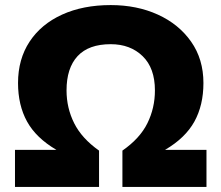

<svg xmlns="http://www.w3.org/2000/svg" viewBox="-20 -736 872 756"><path d="M39 0V-146H202Q122 -193 86.5 -257.5Q51 -322 51 -409Q51 -503 96.5 -572Q142 -641 224.5 -678.5Q307 -716 416 -716Q519 -716 601.5 -678.5Q684 -641 732.5 -572Q781 -503 781 -409Q781 -322 745.5 -257.5Q710 -193 630 -146H793V0H462V-143Q531 -191 560.5 -251Q590 -311 590 -380Q590 -468 541.5 -515Q493 -562 416 -562Q329 -562 285.5 -515Q242 -468 242 -380Q242 -311 272 -251Q302 -191 370 -143V0Z"/></svg>

Font: Mulish Black
Style: Regular
Weight: 900
Designer: Vernon Adams
Foundry: Vernon Adams
Version: Version 3.603; ttfautohint (v1.8.3)